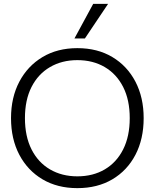

<svg xmlns="http://www.w3.org/2000/svg" viewBox="-20 -961 800 993"><path d="M380 12Q277 12 200 -33.5Q123 -79 80 -160.5Q37 -242 37 -350Q37 -457 80 -538.5Q123 -620 200 -666Q277 -712 380 -712Q484 -712 561 -666Q638 -620 680.5 -538.5Q723 -457 723 -350Q723 -242 680.5 -160.5Q638 -79 561 -33.5Q484 12 380 12ZM380 -49Q461 -49 522 -85Q583 -121 617 -188.5Q651 -256 651 -350Q651 -444 617 -511Q583 -578 522 -614Q461 -650 380 -650Q300 -650 238.5 -614Q177 -578 143 -511Q109 -444 109 -350Q109 -256 143 -188.5Q177 -121 238.5 -85Q300 -49 380 -49ZM365 -762 462 -941H539L419 -762Z"/></svg>

Font: Host Grotesk Light
Style: Regular
Weight: 300
Designer: Doukan Karapınar
Foundry: Element Type
Version: Version 1.003